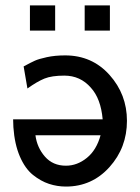

<svg xmlns="http://www.w3.org/2000/svg" viewBox="-20 -686 521 714"><path d="M28.8 -242.2H361.8Q355 -319.3 317.9 -359.9Q278.8 -404.8 219.2 -404.8Q172.4 -404.8 145.3 -393.8Q118.2 -382.8 82 -356.9L67.9 -439Q95.7 -454.1 109.9 -460.4Q124 -466.8 154.1 -473.4Q184.1 -480 222.2 -480Q322.3 -480 387.2 -407.5Q452.1 -335 452.1 -236.8Q452.1 -136.7 387 -64.5Q321.8 7.8 225.1 7.8Q192.9 7.8 162.4 -2.2Q131.8 -12.2 102.5 -35.6Q73.2 -59.1 53.7 -104.5Q34.2 -149.9 29.8 -212.9ZM91.3 -572.3V-666H185.1V-572.3ZM111.8 -183.1Q117.7 -137.2 147.2 -103.5Q176.8 -69.8 225.1 -69.8Q267.1 -69.8 303 -98.9Q338.9 -127.9 354 -183.1ZM294.9 -572.3V-666H388.7V-572.3Z"/></svg>

Font: CMU Bright
Style: SemiBold
Weight: 600
Version: Version 0.7.0